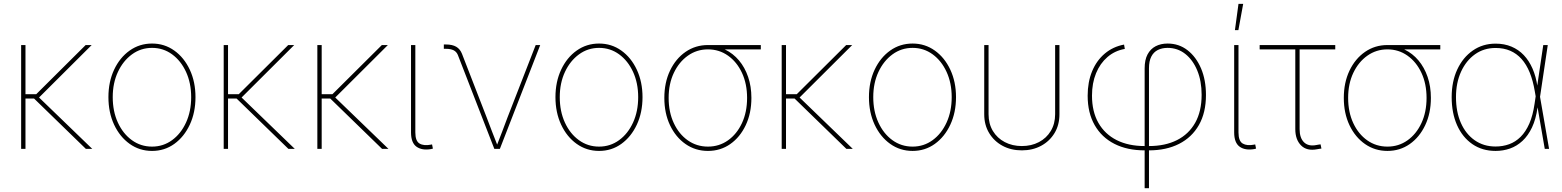

<svg xmlns="http://www.w3.org/2000/svg" viewBox="-20 -773 8109 997"><path d="M112.3 -539.1V0H89.8V-539.1ZM456.1 -539.1 177.2 -261.2H97.7V-283.7H168L424.8 -539.1ZM425.8 0 150.4 -267.6 176.8 -272.5 459 0Z M769.5 10.7Q704.6 10.7 653.3 -25.9Q602.1 -62.5 572.5 -125.7Q543 -189 543 -268.6Q543 -348.1 572.5 -411.1Q602.1 -474.1 653.3 -510.5Q704.6 -546.9 769.5 -546.9Q834 -546.9 885 -510.5Q936 -474.1 965.6 -410.9Q995.1 -347.7 995.1 -268.6Q995.1 -189 965.6 -125.7Q936 -62.5 885.3 -25.9Q834.5 10.7 769.5 10.7ZM769.5 -11.7Q827.6 -11.7 873.5 -45.2Q919.4 -78.6 946 -136.7Q972.7 -194.8 972.7 -268.6Q972.7 -341.8 946 -399.7Q919.4 -457.5 873.5 -491Q827.6 -524.4 769.5 -524.4Q711.4 -524.4 665.3 -490.7Q619.1 -457 592.3 -399.4Q565.4 -341.8 565.4 -268.6Q565.4 -194.8 592 -136.7Q618.7 -78.6 664.8 -45.2Q710.9 -11.7 769.5 -11.7Z M1164.1 -539.1V0H1141.6V-539.1ZM1507.8 -539.1 1229 -261.2H1149.4V-283.7H1219.7L1476.6 -539.1ZM1477.5 0 1202.1 -267.6 1228.5 -272.5 1510.7 0Z M1650.4 -539.1V0H1627.9V-539.1ZM1994.1 -539.1 1715.3 -261.2H1635.7V-283.7H1706.1L1962.9 -539.1ZM1963.9 0 1688.5 -267.6 1714.8 -272.5 1997.1 0Z M2219.2 1Q2171.4 9.3 2142.8 -11.2Q2114.3 -31.7 2114.3 -85.4V-539.1H2136.7V-85.4Q2136.7 -40.5 2158.7 -27.6Q2180.7 -14.6 2218.3 -22Q2221.2 -22.9 2220.9 -22.7Q2220.7 -22.5 2223.6 -22.9L2228 -1Q2226.1 -1 2223.9 -0.5Q2221.7 0 2219.2 1Z M2546.9 0 2357.4 -487.8Q2350.1 -504.9 2335 -512.2Q2319.8 -519.5 2296.4 -519.5H2284.7V-542H2296.4Q2328.6 -542 2348.9 -530.3Q2369.1 -518.6 2378.9 -493.7L2506.8 -164.1Q2521 -127 2535.2 -89.4Q2549.3 -51.8 2564.5 -14.6H2558.6Q2573.7 -51.8 2587.6 -89.4Q2601.6 -127 2615.7 -164.1L2761.7 -539.1H2785.2L2575.7 0Z M3090.8 10.7Q3025.9 10.7 2974.6 -25.9Q2923.3 -62.5 2893.8 -125.7Q2864.3 -189 2864.3 -268.6Q2864.3 -348.1 2893.8 -411.1Q2923.3 -474.1 2974.6 -510.5Q3025.9 -546.9 3090.8 -546.9Q3155.3 -546.9 3206.3 -510.5Q3257.3 -474.1 3286.9 -410.9Q3316.4 -347.7 3316.4 -268.6Q3316.4 -189 3286.9 -125.7Q3257.3 -62.5 3206.5 -25.9Q3155.8 10.7 3090.8 10.7ZM3090.8 -11.7Q3148.9 -11.7 3194.8 -45.2Q3240.7 -78.6 3267.3 -136.7Q3293.9 -194.8 3293.9 -268.6Q3293.9 -341.8 3267.3 -399.7Q3240.7 -457.5 3194.8 -491Q3148.9 -524.4 3090.8 -524.4Q3032.7 -524.4 2986.6 -490.7Q2940.4 -457 2913.6 -399.4Q2886.7 -341.8 2886.7 -268.6Q2886.7 -194.8 2913.3 -136.7Q2939.9 -78.6 2986.1 -45.2Q3032.2 -11.7 3090.8 -11.7Z M3656.2 10.7Q3591.3 10.7 3540 -24.9Q3488.8 -60.5 3459.2 -122.8Q3429.7 -185.1 3429.7 -264.6Q3429.7 -344.2 3459.2 -406.2Q3488.8 -468.3 3540 -503.7Q3591.3 -539.1 3656.2 -539.1H3930.7V-516.6H3711.9H3656.2Q3598.1 -516.6 3552 -483.9Q3505.9 -451.2 3479 -394.5Q3452.1 -337.9 3452.1 -264.6Q3452.1 -190.9 3478.8 -133.8Q3505.4 -76.7 3551.5 -44.2Q3597.7 -11.7 3656.2 -11.7Q3714.4 -11.7 3760.3 -44.2Q3806.2 -76.7 3832.8 -133.8Q3859.4 -190.9 3859.4 -264.6Q3859.4 -337.9 3832.8 -394.8Q3806.2 -451.7 3760.3 -484.1Q3714.4 -516.6 3656.2 -516.6V-535.2Q3704.6 -535.2 3745.6 -515.4Q3786.6 -495.6 3817.1 -459.5Q3847.7 -423.3 3864.7 -373.8Q3881.8 -324.2 3881.8 -264.6Q3881.8 -185.1 3852.3 -122.8Q3822.8 -60.5 3772 -24.9Q3721.2 10.7 3656.2 10.7Z M4061.5 -539.1V0H4039.1V-539.1ZM4405.3 -539.1 4126.5 -261.2H4046.9V-283.7H4117.2L4374 -539.1ZM4375 0 4099.6 -267.6 4126 -272.5 4408.2 0Z M4718.8 10.7Q4653.8 10.7 4602.5 -25.9Q4551.3 -62.5 4521.7 -125.7Q4492.2 -189 4492.2 -268.6Q4492.2 -348.1 4521.7 -411.1Q4551.3 -474.1 4602.5 -510.5Q4653.8 -546.9 4718.8 -546.9Q4783.2 -546.9 4834.2 -510.5Q4885.3 -474.1 4914.8 -410.9Q4944.3 -347.7 4944.3 -268.6Q4944.3 -189 4914.8 -125.7Q4885.3 -62.5 4834.5 -25.9Q4783.7 10.7 4718.8 10.7ZM4718.8 -11.7Q4776.9 -11.7 4822.8 -45.2Q4868.7 -78.6 4895.3 -136.7Q4921.9 -194.8 4921.9 -268.6Q4921.9 -341.8 4895.3 -399.7Q4868.7 -457.5 4822.8 -491Q4776.9 -524.4 4718.8 -524.4Q4660.6 -524.4 4614.5 -490.7Q4568.4 -457 4541.5 -399.4Q4514.6 -341.8 4514.6 -268.6Q4514.6 -194.8 4541.3 -136.7Q4567.9 -78.6 4614 -45.2Q4660.2 -11.7 4718.8 -11.7Z M5286.1 7.8Q5230 7.8 5186 -15.9Q5142.1 -39.6 5116.5 -81.8Q5090.8 -124 5090.8 -179.7V-539.1H5113.3V-179.7Q5113.3 -130.4 5135.7 -93Q5158.2 -55.7 5197.5 -35.2Q5236.8 -14.6 5286.1 -14.6Q5335.9 -14.6 5375 -35.2Q5414.1 -55.7 5436.5 -93Q5459 -130.4 5459 -179.7V-539.1H5481.4V-179.7Q5481.4 -124 5455.8 -81.8Q5430.2 -39.6 5386.2 -15.9Q5342.3 7.8 5286.1 7.8Z M5923.8 204.1V-418Q5923.8 -462.4 5939 -490.7Q5954.1 -519 5981 -533Q6007.8 -546.9 6043 -546.9Q6101.6 -546.9 6146.2 -512.5Q6190.9 -478 6216.6 -418Q6242.2 -357.9 6242.2 -279.8Q6242.2 -188 6205.6 -123.8Q6168.9 -59.6 6102.5 -25.9Q6036.1 7.8 5946.3 7.8H5923.8Q5833.5 7.8 5767.1 -25.9Q5700.7 -59.6 5664.3 -123.3Q5627.9 -187 5627.9 -275.9Q5627.9 -347.2 5651.1 -403.1Q5674.3 -459 5717 -494.9Q5759.8 -530.8 5816.9 -541.5L5820.8 -519Q5769 -509.8 5730.7 -476.8Q5692.4 -443.8 5671.4 -392.6Q5650.4 -341.3 5650.4 -276.4Q5650.4 -193.4 5683.8 -134.8Q5717.3 -76.2 5778.6 -45.4Q5839.8 -14.6 5923.8 -14.6H5946.3Q6030.3 -14.6 6091.6 -45.4Q6152.8 -76.2 6186.3 -135.5Q6219.7 -194.8 6219.7 -280.8Q6219.7 -352.1 6197 -407Q6174.3 -461.9 6134.5 -493.2Q6094.7 -524.4 6043 -524.4Q6014.2 -524.4 5992.2 -513.4Q5970.2 -502.4 5958.3 -479Q5946.3 -455.6 5946.3 -418V204.1Z M6493.7 1Q6445.8 9.3 6417.2 -11.2Q6388.7 -31.7 6388.7 -85.4V-539.1H6411.1V-85.4Q6411.1 -40.5 6433.1 -27.6Q6455.1 -14.6 6492.7 -22Q6495.6 -22.9 6495.4 -22.7Q6495.1 -22.5 6498 -22.9L6502.4 -1Q6500.5 -1 6498.3 -0.5Q6496.1 0 6493.7 1ZM6392.6 -616.7 6411.1 -752.9H6435.5L6410.6 -616.7Z M6819.3 2Q6766.1 12.2 6736.1 -17.8Q6706.1 -47.9 6706.1 -102.5V-516.6H6521V-539.1H6913.6V-516.6H6728.5V-102.5Q6728.5 -56.2 6751.7 -33.9Q6774.9 -11.7 6815.9 -20Q6821.3 -21 6826.9 -22Q6832.5 -22.9 6837.4 -23.4L6841.8 -1.5Q6836.4 -1 6830.6 0Q6824.7 1 6819.3 2Z M7184.6 10.7Q7119.6 10.7 7068.4 -24.9Q7017.1 -60.5 6987.5 -122.8Q6958 -185.1 6958 -264.6Q6958 -344.2 6987.5 -406.2Q7017.1 -468.3 7068.4 -503.7Q7119.6 -539.1 7184.6 -539.1H7459V-516.6H7240.2H7184.6Q7126.5 -516.6 7080.3 -483.9Q7034.2 -451.2 7007.3 -394.5Q6980.5 -337.9 6980.5 -264.6Q6980.5 -190.9 7007.1 -133.8Q7033.7 -76.7 7079.8 -44.2Q7126 -11.7 7184.6 -11.7Q7242.7 -11.7 7288.6 -44.2Q7334.5 -76.7 7361.1 -133.8Q7387.7 -190.9 7387.7 -264.6Q7387.7 -337.9 7361.1 -394.8Q7334.5 -451.7 7288.6 -484.1Q7242.7 -516.6 7184.6 -516.6V-535.2Q7232.9 -535.2 7273.9 -515.4Q7314.9 -495.6 7345.5 -459.5Q7376 -423.3 7393.1 -373.8Q7410.2 -324.2 7410.2 -264.6Q7410.2 -185.1 7380.6 -122.8Q7351.1 -60.5 7300.3 -24.9Q7249.5 10.7 7184.6 10.7Z M7746.1 10.7Q7676.8 10.7 7625.5 -24.7Q7574.2 -60.1 7546.1 -123Q7518.1 -186 7518.1 -268.6Q7518.1 -349.6 7547.1 -412.1Q7576.2 -474.6 7627.7 -510.5Q7679.2 -546.4 7746.1 -546.4Q7791.5 -546.4 7828.4 -531Q7865.2 -515.6 7892.6 -486.8Q7919.9 -458 7938 -416.7Q7956.1 -375.5 7963.4 -323.7H7969.2L7976.6 -272L8023.9 0H8001.5L7949.7 -299.3Q7940.4 -354.5 7923.3 -396.5Q7906.2 -438.5 7880.9 -466.8Q7855.5 -495.1 7822 -509.5Q7788.6 -523.9 7746.1 -523.9Q7685.5 -523.9 7639.4 -491.2Q7593.3 -458.5 7566.9 -400.9Q7540.5 -343.3 7540.5 -268.6Q7540.5 -192.4 7565.9 -134.8Q7591.3 -77.1 7637.7 -44.7Q7684.1 -12.2 7746.1 -12.2Q7783.7 -12.2 7816.7 -24.2Q7849.6 -36.1 7876.2 -62.5Q7902.8 -88.9 7921.4 -131.3Q7939.9 -173.8 7948.7 -234.9L7993.7 -539.1H8017.1L7976.6 -268.1L7969.7 -214.4H7963.9Q7955.6 -154.3 7935.3 -111.3Q7915 -68.4 7885.7 -41.3Q7856.4 -14.2 7820.8 -1.7Q7785.2 10.7 7746.1 10.7Z"/></svg>

Font: Inter 18pt Thin
Style: Regular
Weight: 250
Designer: Rasmus Andersson
Foundry: rsms
Version: Version 4.001;git-66647c0bb